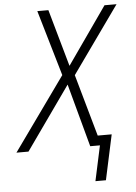

<svg xmlns="http://www.w3.org/2000/svg" viewBox="-117 -759 697 985"><g transform="rotate(-5 232.0 -266.5)"><path d="M334 181 373 0H323L235 -325L5 0H-57L212 -376L113 -714H170L253 -420L459 -714H521L276 -370L366 -51H438L388 181Z"/></g></svg>

Font: Noto Sans SemiCondensed Light
Style: Italic
Weight: 300
Width: 4
Italic angle: -12°
Designer: Monotype Design Team
Foundry: Monotype Imaging Inc.
Version: Version 2.013; ttfautohint (v1.8.4.7-5d5b)